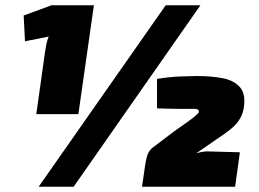

<svg xmlns="http://www.w3.org/2000/svg" viewBox="-20 -710 985 730"><path d="M742 -690 260 0H127L610 -690ZM337 -690 278 -276H118L151 -511Q153 -526 156 -540.5Q159 -555 165 -571L75 -553L70 -651L176 -690ZM729 -421Q784 -421 827.5 -412.5Q871 -404 893.5 -377Q916 -350 906 -295Q902 -273 887.5 -251Q873 -229 836 -203L726 -127Q742 -132 754.5 -133.5Q767 -135 782 -134L892 -131L874 0H520L532 -83Q535 -103 539.5 -118Q544 -133 557 -146L640 -209Q674 -233 696.5 -249Q719 -265 729 -275Q739 -283 735.5 -289.5Q732 -296 721 -296Q694 -296 673 -296Q652 -296 630.5 -296.5Q609 -297 577 -298V-410Q627 -418 670 -419.5Q713 -421 729 -421Z"/></svg>

Font: Exo 2 Black
Style: Italic
Weight: 900
Italic angle: -8°
Designer: Natanael Gama
Foundry: Natanael Gama
Version: Version 2.010